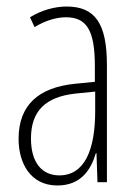

<svg xmlns="http://www.w3.org/2000/svg" viewBox="-20 -559 416 589"><path d="M184 -539C147 -539 106 -527 72 -506L86 -476C123 -498 156 -506 182 -506C245 -506 271 -468 271 -356V-308L210 -302C100 -291 37 -238 37 -133C37 -59 73 10 156 10C228 10 259 -38 274 -89H276L279 0H308V-359C308 -487 272 -539 184 -539ZM212 -272 272 -278V-218C272 -100 240 -21 162 -21C108 -21 75 -61 75 -134C75 -218 119 -262 212 -272Z"/></svg>

Font: Noto Sans Devanagari UI ExtraCondensed ExtraLight
Style: Regular
Weight: 200
Width: 2
Designer: Jelle Bosma - Monotype Design Team
Foundry: Monotype Imaging Inc.
Version: Version 2.004